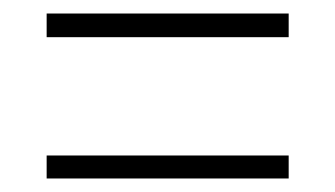

<svg xmlns="http://www.w3.org/2000/svg" viewBox="-20 -435 496 284"><path d="M407 -205V-171H49V-205ZM407 -415V-380H49V-415Z"/></svg>

Font: Georama ExtraCondensed Thin ExtraLight
Style: Regular
Weight: 250
Version: Version 1.001